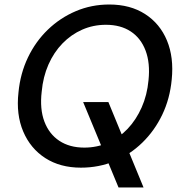

<svg xmlns="http://www.w3.org/2000/svg" viewBox="-20 -732 811 852"><path d="M506 100 349 -279H461L617 100ZM339 12Q247 12 181 -30.5Q115 -73 83 -148.5Q51 -224 62 -322Q70 -406 104 -477Q138 -548 192.5 -600.5Q247 -653 316.5 -682.5Q386 -712 465 -712Q558 -712 624 -669.5Q690 -627 721 -552Q752 -477 742 -379Q734 -294 700 -223Q666 -152 611.5 -99Q557 -46 488 -17Q419 12 339 12ZM354 -77Q410 -77 459 -98.5Q508 -120 546 -160Q584 -200 608.5 -255Q633 -310 639 -376Q647 -452 626 -507.5Q605 -563 560 -592.5Q515 -622 450 -622Q394 -622 345 -600.5Q296 -579 257.5 -539.5Q219 -500 195 -445.5Q171 -391 165 -325Q156 -248 177 -192.5Q198 -137 243.5 -107Q289 -77 354 -77Z"/></svg>

Font: DM Sans 12pt Medium
Style: Italic
Weight: 500
Italic angle: -10°
Version: Version 4.004;gftools[0.9.30]